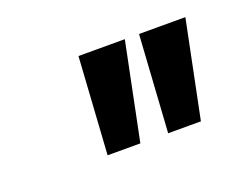

<svg xmlns="http://www.w3.org/2000/svg" viewBox="-44 -551 362 292"><g transform="rotate(-20 136.5 -404.5)"><path d="M100 -483 90 -326H143L175 -483ZM198 -483 188 -326H241L273 -483Z"/></g></svg>

Font: Hussar Tani
Style: Kurs
Weight: 700
Foundry: Cannot Into Space Fonts
Version: Version 0.92